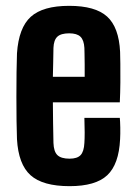

<svg xmlns="http://www.w3.org/2000/svg" viewBox="-20 -629 464 658"><path d="M218.5 9Q126.5 9 84.7 -28.5Q43 -66 38.2 -152Q37.2 -176.1 36.7 -214.8Q36.2 -253.6 36.2 -297.5Q36.2 -341.3 36.7 -381.1Q37.2 -420.9 38.2 -446.3Q44.1 -534 85.5 -571.5Q126.9 -609 217.1 -609Q306.6 -609 347 -572.3Q387.5 -535.6 391.6 -451.2Q392.1 -438.8 392.4 -410.4Q392.7 -382 392.5 -346.8Q392.2 -311.5 390.6 -278.4H161.2Q161.2 -243.6 161.9 -208.7Q162.7 -173.8 163.2 -139.1Q164.2 -109.4 176.9 -97.3Q189.6 -85.2 218.3 -85.2Q244.6 -85.2 256.1 -97.3Q267.7 -109.4 269.2 -139.1Q270.2 -153 270.2 -175.4Q270.2 -197.8 269.2 -225H390.6Q391.7 -214.7 392.2 -192.1Q392.6 -169.5 391.6 -152Q387.5 -66 347.6 -28.5Q307.7 9 218.5 9ZM161.2 -365.9H270.2Q270.3 -388 270.2 -408.4Q270 -428.9 269.7 -444Q269.4 -459 269.2 -464.9Q267.7 -491.6 255.7 -503.2Q243.7 -514.8 217.1 -514.8Q188.9 -514.8 176.5 -503.2Q164.2 -491.6 163.2 -464.9Q162.7 -439.4 162.3 -414.9Q161.9 -390.4 161.2 -365.9Z"/></svg>

Font: Big Shoulders Thin
Style: Regular
Weight: 100
Designer: Patric King
Foundry: XO Type Co
Version: Version 2.002